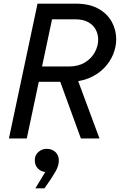

<svg xmlns="http://www.w3.org/2000/svg" viewBox="-20 -760 677 1054"><path d="M358 -311H126L144 -395H358Q410 -395 446 -417Q482 -439 500.5 -473Q519 -507 519 -542Q519 -572 505.5 -597.5Q492 -623 464 -638.5Q436 -654 393 -654H199L217 -740H394Q471 -740 520.5 -712Q570 -684 594 -639.5Q618 -595 618 -545Q618 -503 601 -461.5Q584 -420 551 -386Q518 -352 469.5 -331.5Q421 -311 358 -311ZM526 0H424L298 -346L395 -353ZM127 0H29L186 -740H284ZM224 274H174L248 152L257 178Q251 181 245.5 182.5Q240 184 233 184Q207 184 189 166Q171 148 171 120Q171 91 191 74Q211 57 236 57Q264 57 283.5 74Q303 91 303 122Q303 150 284 183Q265 216 231 264Z"/></svg>

Font: Be Vietnam Pro Variable Thin
Style: Italic
Weight: 100
Italic angle: -12°
Designer: Lam Bao, Tony Le, Vietanh Nguyen
Foundry: Yellow Type Foundry
Version: Version 1.002